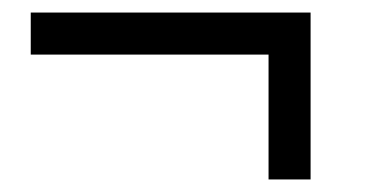

<svg xmlns="http://www.w3.org/2000/svg" viewBox="-20 -301 600 306"><path d="M408 -15V-214H29V-281H475V-15Z"/></svg>

Font: Hanken Grotesk
Style: Regular
Weight: 400
Designer: Alfredo Marco Pradil
Foundry: Hanken Design Co.
Version: Version 3.013